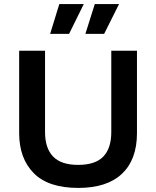

<svg xmlns="http://www.w3.org/2000/svg" viewBox="-20 -909 766 942"><path d="M364 13Q217 13 145.5 -59.5Q74 -132 74 -256V-660H201V-261Q201 -182 240.5 -141Q280 -100 363 -100Q448 -100 487 -141Q526 -182 526 -261V-660H652V-256Q652 -126 578.5 -56.5Q505 13 364 13ZM319 -743H226L271 -889H391ZM491 -743H399L445 -889H564Z"/></svg>

Font: Bricolage Grotesque 10pt SemiBold
Style: Regular
Weight: 600
Designer: Mathieu Triay
Foundry: Atelier Triay
Version: Version 1.000; ttfautohint (v1.8.4.7-5d5b);gftools[0.9.29]